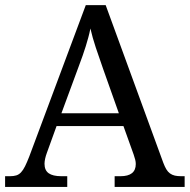

<svg xmlns="http://www.w3.org/2000/svg" viewBox="-20 -734 745 754"><path d="M202.1 -238.8 164.1 -133.8Q159.7 -122.1 157.2 -110.6Q154.8 -99.1 154.8 -90.8Q154.8 -65.4 171.1 -53.7Q187.5 -42 221.2 -42H244.1V0H0V-42H19Q33.7 -42 43.9 -45.2Q54.2 -48.3 62.5 -57.1Q70.8 -65.9 78.4 -81.1Q85.9 -96.2 95.2 -120.1L316.9 -713.9H395L621.1 -95.2Q627 -79.6 633.1 -69.3Q639.2 -59.1 647.5 -53Q655.8 -46.9 666.5 -44.4Q677.2 -42 691.9 -42H705.1V0H430.2V-42H453.1Q513.2 -42 513.2 -89.8Q513.2 -98.1 511 -106.9Q508.8 -115.7 504.9 -127L464.8 -238.8ZM384.8 -463.9Q369.1 -508.3 356.2 -547.1Q343.3 -585.9 335 -622.1Q331.5 -604 326.9 -587.2Q322.3 -570.3 316.9 -552.7Q311.5 -535.2 304.7 -515.9Q297.9 -496.6 289.1 -473.1L221.2 -289.1H446.8Z"/></svg>

Font: Droid-TTFautohint Serif
Style: Regular
Weight: 400
Foundry: Ascender Corporation
Version: Version 1.00; ttfautohint (v1.00rc1.4-1a1c-dirty) -l 8 -r 50